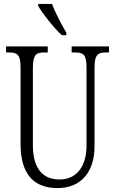

<svg xmlns="http://www.w3.org/2000/svg" viewBox="-20 -951 589 981"><path d="M296 -771H319V-784C296 -822 262 -886 246 -931H175V-921C194 -886 256 -807 296 -771ZM273 10C401 10 463 -80 463 -203V-604C463 -673 480 -683 524 -683H537V-714H346V-683H362C406 -683 422 -673 422 -606V-205C422 -116 382 -34 284 -34C203 -34 148 -84 148 -210V-603C148 -673 165 -683 208 -683H224V-714H11V-683H25C68 -683 85 -673 85 -607V-215C85 -54 160 10 273 10Z"/></svg>

Font: Noto Serif Tamil ExtraCondensed Light
Style: Italic
Weight: 300
Width: 2
Italic angle: -12°
Designer: Indian Type Foundry, Tom Grace, and the Monotype Design Team
Foundry: Monotype Imaging Inc.
Version: Version 2.003